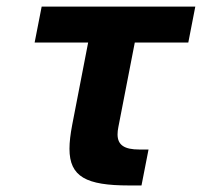

<svg xmlns="http://www.w3.org/2000/svg" viewBox="-20 -567 642 587"><path d="M374.5 0H412.6L434.1 -109.9H405.8C360.4 -109.9 339.4 -123.5 339.4 -156.2C339.4 -163.6 340.3 -170.4 341.8 -178.2L392.1 -437H555.7L577.1 -546.9H107.4L85.9 -437H249.5L200.7 -185.1C195.3 -156.7 192.4 -132.8 192.4 -112.3C192.4 -26.4 243.7 0 374.5 0Z"/></svg>

Font: Hack
Style: Bold Oblique
Weight: 700
Italic angle: -12°
Monospace: yes
Designer: Christopher Simpkins
Foundry: Christopher Simpkins
Version: Version 2.010